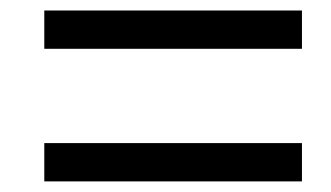

<svg xmlns="http://www.w3.org/2000/svg" viewBox="-20 -510 624 362"><path d="M549.3 -490.2V-418H63.5V-490.2ZM549.3 -240.2V-168H63.5V-240.2Z"/></svg>

Font: Arimo
Style: Italic
Weight: 400
Italic angle: -12°
Designer: Steve Matteson
Foundry: Monotype Imaging Inc.
Version: Version 1.33